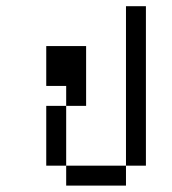

<svg xmlns="http://www.w3.org/2000/svg" viewBox="-20 -582 540 602"><path d="M187.5 -62.5V0H375V-62.5ZM187.5 -62.5V-250H125V-62.5ZM375 -62.5H437.5Q437.5 -62.5 437.5 -562.5H375Q375 -562.5 375 -62.5ZM187.5 -250H250V-437.5H125Q125 -437.5 125 -312.5H187.5Z"/></svg>

Font: CalcUnifontExMono
Style: Regular
Weight: 500
Version: Version 15.0.06